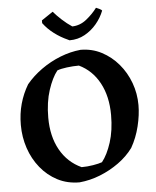

<svg xmlns="http://www.w3.org/2000/svg" viewBox="-59 -913 792 975"><g transform="rotate(-5 337.5 -426.0)"><path d="M307 12Q245 12 195 -14Q145 -40 109 -84.5Q73 -129 54 -185.5Q35 -242 35 -304Q35 -361 49 -411.5Q63 -462 90 -507Q123 -547 168.5 -579.5Q214 -612 266 -632.5Q318 -653 370 -658Q428 -658 477 -632.5Q526 -607 562.5 -564Q599 -521 619 -466.5Q639 -412 639 -353Q639 -303 625 -245.5Q611 -188 583 -139Q553 -98 508.5 -66Q464 -34 412.5 -13.5Q361 7 307 12ZM324 -64Q353 -64 383 -69Q413 -74 429 -80Q457 -115 476.5 -175.5Q496 -236 496 -315Q496 -410 459 -478.5Q422 -547 355 -579Q325 -579 293.5 -575Q262 -571 244 -564Q217 -530 197 -469Q177 -408 177 -329Q177 -233 215.5 -164.5Q254 -96 324 -64ZM319 -711 311 -715Q275 -731 243 -755Q211 -779 188 -810V-824L246 -863Q263 -843 288 -820Q313 -797 339 -780Q379 -781 412 -807.5Q445 -834 467 -864Q473 -862 484 -856.5Q495 -851 497 -847Q483 -811 457.5 -780.5Q432 -750 397 -730.5Q362 -711 319 -711Z"/></g></svg>

Font: Labrada SemiBold
Style: Regular
Weight: 600
Designer: Mercedes Jáuregui
Foundry: Omnibus-Type Team
Version: Version 1.000; ttfautohint (v1.8.4.7-5d5b)